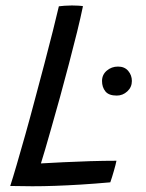

<svg xmlns="http://www.w3.org/2000/svg" viewBox="-20 -668 520 685"><path d="M16.5 -4.5Q25.5 -32 39.5 -80Q53.5 -128 70.5 -188.2Q87.5 -248.5 104.5 -313Q122 -377.5 138.5 -440.8Q155 -504 168.5 -557.2Q182 -610.5 190 -645.5Q197 -646.5 210.2 -647.5Q223.5 -648.5 236.5 -648.5Q247 -648.5 259.5 -647.8Q272 -647 276 -646Q268 -607 255 -554Q242 -501 226.2 -441.2Q210.5 -381.5 194 -321.2Q177.5 -261 162 -207.5Q150.5 -167 141.2 -135.2Q132 -103.5 126 -85Q160 -87 205.8 -89.2Q251.5 -91.5 301.2 -93Q351 -94.5 395.5 -94.5Q393 -81.5 386.2 -58Q379.5 -34.5 373.5 -17.5Q317.5 -12.5 268.8 -9.5Q220 -6.5 177 -5Q135 -3.5 95.2 -3.5Q55.5 -3.5 16.5 -4.5ZM396.5 -327Q368 -327 356 -342Q344 -357 344 -379Q344 -401.5 361 -416Q378 -430.5 401 -430.5Q424.5 -430.5 437.5 -415Q450.5 -399.5 450.5 -379Q450.5 -357 434.2 -342Q418 -327 396.5 -327Z"/></svg>

Font: Grandstander Light
Style: Italic
Weight: 300
Italic angle: -15°
Designer: Tyler Finck
Foundry: Etcetera Type Co
Version: Version 1.200; ttfautohint (v1.8.3)